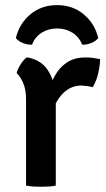

<svg xmlns="http://www.w3.org/2000/svg" viewBox="-20 -727 416 752"><path d="M372 -495.5Q372 -473 365 -441.5Q358 -410 343 -385.5Q332 -388.5 321.2 -389.8Q310.5 -391 300 -392Q273.5 -392 253.5 -381.2Q233.5 -370.5 219 -353Q204.5 -335.5 194 -313.5Q183.5 -291.5 176 -268.5L160.5 -289Q161.5 -325.5 170 -363.2Q178.5 -401 196 -432.2Q213.5 -463.5 242.8 -482.8Q272 -502 315 -502Q331 -502 344 -500.2Q357 -498.5 372 -495.5ZM45 -441Q49 -456.5 60.8 -475Q72.5 -493.5 85 -502.5Q140 -493.5 167.2 -452.2Q194.5 -411 198.5 -347.5V0Q187 2.5 171.5 3.5Q156 4.5 140.5 4.5Q125 4.5 109.8 3.5Q94.5 2.5 82 0V-338Q82 -378.5 69.8 -404.2Q57.5 -430 45 -441ZM365 -578Q355 -565.5 337.5 -558.5Q320 -551.5 302 -552Q290 -582 263.8 -598.8Q237.5 -615.5 203.5 -615.5Q169.5 -615.5 143.2 -598.8Q117 -582 105 -552Q87 -551.5 69.5 -558.5Q52 -565.5 42 -578Q56 -635 99.2 -671Q142.5 -707 203.5 -707Q264.5 -707 307.8 -671Q351 -635 365 -578Z"/></svg>

Font: Signika Medium
Style: Regular
Weight: 500
Designer: Anna Giedry
Foundry: Anna Giedry
Version: Version 2.000